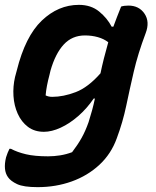

<svg xmlns="http://www.w3.org/2000/svg" viewBox="-22 -570 642 791"><path d="M303 -550Q353 -550 386.5 -522.5Q420 -495 438 -460H445Q452 -479 460 -500Q468 -521 477 -543Q483 -545 490.5 -546Q498 -547 507 -547Q551 -547 573.5 -513.5Q596 -480 578 -433Q546 -348 529 -274.5Q512 -201 498 -134Q484 -67 459 0Q436 64 387.5 109Q339 154 273.5 177.5Q208 201 133 201Q75 201 48.5 188.5Q22 176 11 160Q-10 131 3 78Q6 68 9.5 59.5Q13 51 17 43H23Q49 57 85 65.5Q121 74 176 74Q201 74 226 70Q251 66 275 57Q298 27 314 -1.5Q330 -30 343 -67Q351 -92 357.5 -116Q364 -140 369 -164H364Q336 -123 300.5 -92Q265 -61 228 -44Q191 -27 159 -27Q120 -27 93 -47.5Q66 -68 51 -101.5Q36 -135 33.5 -174.5Q31 -214 40 -253L47 -279Q82 -420 150 -485Q218 -550 303 -550ZM166 -177Q178 -171 193 -171Q239 -171 290 -190.5Q341 -210 392 -268Q398 -297 406 -329Q414 -361 424 -396Q406 -410 381 -417Q356 -424 328 -424Q275 -424 240.5 -386.5Q206 -349 186 -279L182 -262Q169 -214 166 -177Z"/></svg>

Font: Recursive Sn Csl St
Style: Bold Italic
Weight: 700
Italic angle: -15°
Version: Version 1.079;hotconv 1.0.112;makeotfexe 2.5.65598; ttfautoh